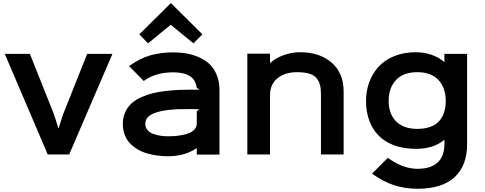

<svg xmlns="http://www.w3.org/2000/svg" viewBox="-20 -967 3034 1202"><path d="M525.9 -629.9H684.1L413.1 0H278.8L9.8 -629.9H167L318.8 -249L345.2 -165H347.2L374 -249Z M1211.9 -269 1226.1 -283.2Q1216.3 -284.2 1182.6 -284.2Q1122.1 -284.2 1087.9 -283.2Q1026.4 -279.8 987.8 -271Q938.5 -260.3 914.1 -241.2Q889.6 -222.2 889.6 -191.9Q889.6 -169.4 903.3 -153.1Q917 -136.7 939.5 -128.7Q961.9 -120.6 984.1 -117.2Q1006.3 -113.8 1030.8 -113.8Q1051.3 -113.8 1071 -115Q1090.8 -116.2 1117.9 -121.1Q1145 -126 1164.6 -134Q1184.1 -142.1 1198 -157.2Q1211.9 -172.4 1211.9 -192.9ZM1354 -402.8V1H1211.9V-39.1H1210Q1137.7 11.2 1030.8 11.2Q997.1 11.2 965.1 6.8Q933.1 2.4 900.6 -6.8Q868.2 -16.1 841.3 -32.2Q814.5 -48.3 793.5 -70.1Q772.5 -91.8 760.7 -123Q749 -154.3 749 -191.9Q749 -232.9 764.6 -266.1Q780.3 -299.3 804.7 -321Q829.1 -342.8 866.2 -359.1Q903.3 -375.5 939.2 -384Q975.1 -392.6 1020.8 -397.7Q1066.4 -402.8 1100.8 -404.3Q1135.3 -405.8 1176.8 -405.8Q1214.8 -405.8 1227.1 -404.8L1210.9 -418.9Q1200.2 -514.2 1064 -514.2Q953.1 -514.2 879.9 -460L788.1 -553.2Q855 -601.6 920.7 -620.4Q986.3 -639.2 1064 -639.2Q1107.9 -639.2 1147.7 -632.3Q1187.5 -625.5 1226.1 -608.4Q1264.6 -591.3 1292.2 -565.2Q1319.8 -539.1 1336.9 -497.6Q1354 -456.1 1354 -402.8ZM1050.8 -946.8 1247.1 -752 1190.9 -695.8 1048.8 -812 906.7 -695.8 852.1 -752 1048.8 -946.8Z M2131.3 -394V0H1989.3V-377.9Q1989.3 -411.6 1983.4 -434.8Q1977.5 -458 1961.9 -477.3Q1946.3 -496.6 1915.8 -505.9Q1885.3 -515.1 1838.4 -515.1Q1763.7 -515.1 1717 -477.1Q1670.4 -439 1670.4 -370.1V0H1528.3V-630.9H1670.4V-573.2H1672.4Q1705.1 -603.5 1755.9 -621.8Q1806.6 -640.1 1857.4 -640.1Q1981 -640.1 2056.2 -575Q2131.3 -509.8 2131.3 -394Z M2770.5 -335Q2770.5 -417 2725.1 -466.1Q2679.7 -515.1 2592.3 -515.1Q2504.4 -515.1 2458.7 -465.6Q2413.1 -416 2413.1 -335Q2413.1 -254.4 2459.7 -207.3Q2506.3 -160.2 2592.3 -160.2Q2639.6 -160.2 2674.8 -173.1Q2710 -186 2730.5 -210.2Q2751 -234.4 2760.7 -265.4Q2770.5 -296.4 2770.5 -335ZM2762.2 -629.9H2904.3V-64Q2904.3 69.8 2825.7 142.3Q2747.1 214.8 2594.2 214.8Q2515.6 214.8 2447.3 192.6Q2378.9 170.4 2309.1 120.1L2408.2 21Q2501.5 89.8 2594.2 89.8Q2678.2 89.8 2720.2 49.8Q2762.2 9.8 2762.2 -64V-90.8H2760.3Q2693.8 -35.2 2583.5 -35.2Q2507.3 -35.2 2447.8 -57.1Q2388.2 -79.1 2349.6 -118.9Q2311 -158.7 2291.3 -213.4Q2271.5 -268.1 2271.5 -335Q2271.5 -397.5 2291.7 -452.4Q2312 -507.3 2350.1 -549.3Q2388.2 -591.3 2448.5 -615.7Q2508.8 -640.1 2583.5 -640.1Q2635.3 -640.1 2682.6 -623.5Q2730 -606.9 2760.3 -579.1H2762.2Z"/></svg>

Font: Sinkin Sans 600 SemiBold
Style: Regular
Weight: 600
Designer: Keith Bates
Foundry: K-Type
Version: Sinkin Sans (version 1.0)  by Keith Bates   •   © 2014   www